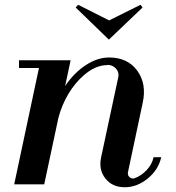

<svg xmlns="http://www.w3.org/2000/svg" viewBox="-20 -767 732 799"><path d="M400.9 -112.8Q411.6 -162.1 437.7 -284.7Q463.9 -407.2 472.2 -445.8Q476.6 -466.3 462.4 -481.7Q448.2 -497.1 426.8 -497.1V-496.1Q377.4 -496.1 329.1 -454.1Q293 -423.3 265.1 -377Q237.3 -330.6 223.1 -276.9L164.1 0H39.1L142.1 -483.9H59.1V-516.1H273.9L251 -409.2Q288.1 -463.9 336.7 -495.8Q385.3 -527.8 434.1 -527.8Q510.7 -527.8 550.8 -473.4Q590.8 -418.9 574.2 -340.8L512.2 -48.8Q510.7 -36.6 519.8 -29.3Q528.8 -22 539.1 -24.9Q567.9 -35.2 590.3 -59.1Q612.8 -83 619.1 -112.8H650.9Q639.6 -61 595.2 -24.4Q550.8 12.2 499 12.2Q447.3 12.2 418.5 -24.4Q389.6 -61 400.9 -112.8ZM294.9 -735.8 305.2 -747.1 434.1 -682.1 564.9 -747.1 573.2 -735.8 433.1 -602.1Z"/></svg>

Font: Fin Serif Display
Style: Italic
Weight: 400
Italic angle: -12°
Designer: J. Blake Harris
Version: Version 1.006;FEAKit 1.0